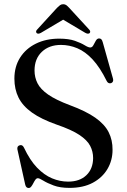

<svg xmlns="http://www.w3.org/2000/svg" viewBox="-20 -900 618 934"><path d="M318 14Q272 14 240.8 2.2Q209.5 -9.5 190.8 -21.2Q172 -33 164 -33Q157.5 -33 152.2 -25.8Q147 -18.5 142.2 -9Q137.5 0.5 132 7.5Q126.5 14.5 119.5 14.5Q113 14.5 108.8 10.5Q104.5 6.5 102.5 -2.5L64.5 -174Q63.5 -181 66 -186Q68.5 -191 75 -193Q82 -195.5 87.2 -192.8Q92.5 -190 96.5 -182Q125.5 -120.5 160.2 -84.5Q195 -48.5 233.2 -32.5Q271.5 -16.5 311.5 -16.5Q367.5 -16.5 400 -47.5Q432.5 -78.5 433 -131Q433 -163 418.5 -190.8Q404 -218.5 366 -243.8Q328 -269 256.5 -293.5Q181 -320 135.8 -352.2Q90.5 -384.5 70.2 -425.2Q50 -466 50 -517.5Q50 -576 77.8 -619.8Q105.5 -663.5 154.8 -687.8Q204 -712 268 -712Q314.5 -712 344.2 -701.5Q374 -691 391.8 -680Q409.5 -669 419 -669Q428.5 -669 434.2 -680Q440 -691 446.2 -702Q452.5 -713 462 -713Q468.5 -713 472.8 -709Q477 -705 480 -694L529.5 -518Q532 -510 529.5 -504Q527 -498 520.5 -495.5Q513.5 -493.5 508 -496.2Q502.5 -499 499 -506Q466.5 -572 430.8 -610.5Q395 -649 356.2 -665.2Q317.5 -681.5 276.5 -681.5Q219 -681.5 183.5 -647.8Q148 -614 148 -557Q148 -523.5 162.5 -494.8Q177 -466 214.2 -440Q251.5 -414 319.5 -388.5Q398 -359.5 443.5 -327.5Q489 -295.5 508.5 -257Q528 -218.5 527.5 -171Q527.5 -120 502.8 -78Q478 -36 431.5 -11Q385 14 318 14ZM307 -816H267.5L394.5 -740.5Q408 -733 415.5 -738.5Q418.5 -741 418.8 -745.8Q419 -750.5 414 -756L316.5 -862Q309 -870 302.8 -874.8Q296.5 -879.5 287.5 -879.5Q278.5 -879.5 272 -874.8Q265.5 -870 257.5 -862L160.5 -756Q155 -750.5 155.5 -745.8Q156 -741 159 -738.5Q166.5 -733 179.5 -740.5Z"/></svg>

Font: Fraunces 60pt
Style: Regular
Weight: 400
Version: Version 1.000;[b76b70a41]